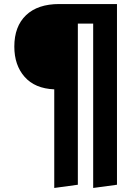

<svg xmlns="http://www.w3.org/2000/svg" viewBox="-20 -712 692 952"><path d="M560 -692V204L442 220V-595H366V204L249 220V-269Q153 -273 102 -331Q51 -389 51 -481Q51 -581 109 -636.5Q167 -692 274 -692Z"/></svg>

Font: Fira Sans Extra Condensed SemiBold
Style: Regular
Weight: 600
Width: 1
Designer: Carrois Corporate & Edenspiekermann AG
Foundry: Carrois Corporate GbR & Edenspiekermann AG
Version: Version 4.203